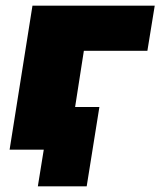

<svg xmlns="http://www.w3.org/2000/svg" viewBox="-20 -530 568 680"><path d="M14 0 95 -510H528L502 -350H277L246 -151H332L287 130H114L135 0Z"/></svg>

Font: Winston Black
Style: Italic
Weight: 900
Italic angle: -9°
Designer: Original fonts by Vernon Adams / Changes by Cristiano Sobral
Foundry: VOriginal fonts by Vernon Adams / Changes by Cristiano Sobral
Version: Version 2.503;July 17, 2020;FontCreator 13.0.0.2655 64-bit